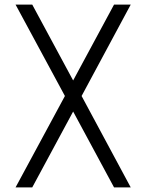

<svg xmlns="http://www.w3.org/2000/svg" viewBox="-20 -820 640 840"><path d="M479 0 300 -332 121 0H48L264 -400L48 -800H121L300 -468L479 -800H552L337 -400L552 0Z"/></svg>

Font: Victor Mono Thin Light
Style: Regular
Weight: 300
Monospace: yes
Version: Version 1.561;gftools[0.9.30]